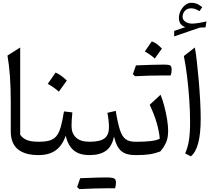

<svg xmlns="http://www.w3.org/2000/svg" viewBox="-20 -1084 1519 1342"><path d="M121.1 -752V-142.6Q135.7 -120.1 164.6 -106.7Q193.4 -93.3 249 -93.3H249.5V0H249Q153.8 0 104.5 -41Q55.2 -82 55.2 -166.5V-378.4Q55.2 -564.9 32.2 -695.8Z M368.2 -576.7Q403.3 -563.5 446.8 -521Q433.1 -501.5 419.4 -482.4Q405.8 -463.4 391.1 -443.4Q357.4 -474.1 313.5 -498Q327.6 -518.1 341.1 -537.1Q354.5 -556.2 368.2 -576.7ZM249.5 0Q233.4 0 233.4 -32.7V-60.5Q233.4 -93.3 249.5 -93.3Q296.4 -93.3 326.2 -101.8Q356 -110.4 374.5 -133.1Q393.1 -155.8 404.8 -197.5Q416.5 -239.3 427.2 -305.2L485.8 -298.3Q480 -242.7 480 -203.1Q480 -152.3 511 -122.8Q542 -93.3 605.5 -93.3H606V0H605.5Q534.7 0 495.1 -33.2Q455.6 -66.4 439 -135.3Q416 -67.4 369.9 -33.7Q323.7 0 249.5 0Z M606 0Q589.8 0 589.8 -32.7V-60.5Q589.8 -93.3 606 -93.3Q680.2 -93.3 710.9 -117.2Q741.7 -141.1 741.7 -197.3Q741.7 -216.3 738.3 -246.6Q734.9 -276.9 730.5 -295.4L789.1 -309.1Q802.7 -224.1 817.9 -177.2Q833 -130.4 857.7 -111.8Q882.3 -93.3 922.9 -93.3H923.3V0H922.9Q861.8 0 827.6 -28.3Q793.5 -56.6 776.9 -129.9Q762.7 -60.5 720.7 -30.3Q678.7 0 606 0ZM733.9 231.9Q647.9 231.9 534.2 237.8Q528.8 231.9 519 223.1Q524.4 207 530 191.9Q535.6 176.8 540.5 161.6Q672.9 156.2 719.5 156.2Q766.1 156.2 778.3 163.6Q790.5 170.9 790.5 191.2Q790.5 211.4 784.7 231.9Z M923.3 0Q907.2 0 907.2 -32.7V-60.5Q907.2 -93.3 923.3 -93.3H944.8Q991.2 -93.3 1032.7 -97.9Q1074.2 -102.5 1096.7 -114.7Q1092.8 -163.6 1075.9 -222.9Q1059.1 -282.2 1026.4 -351.6L1102.1 -421.9Q1116.2 -388.2 1128.4 -342Q1140.6 -295.9 1147.9 -250Q1155.3 -204.1 1155.3 -169.9Q1155.3 -125 1143.1 -93.5Q1130.9 -62 1100.6 -25.4Q1063 -11.2 1025.4 -5.6Q987.8 0 936 0ZM1172.9 -556.6H1123Q1027.8 -556.6 923.8 -551.3Q916.5 -558.6 908.7 -565.4Q914.6 -582.5 919.9 -597.4Q925.3 -612.3 930.2 -627Q1061 -632.3 1118.2 -632.3L1119.6 -632.8Q1155.8 -632.8 1167.7 -627.4Q1179.7 -622.1 1179.7 -598.4Q1179.7 -574.7 1172.9 -556.6ZM992.2 -724.1 1041 -794.9Q1068.8 -784.2 1086.4 -768.3Q1104 -752.4 1111.8 -744.6Q1097.2 -723.6 1062 -674.8Q1030.3 -703.6 992.2 -724.1Z M1341.8 -752Q1349.1 -713.9 1356.2 -651.9Q1363.3 -589.8 1369.4 -518.1Q1375.5 -446.3 1379.2 -377.2Q1382.8 -308.1 1382.8 -255.9Q1382.8 -149.4 1365.7 -84.5Q1348.6 -19.5 1314 8.8L1274.4 -11.7Q1293 -54.7 1300.8 -104.2Q1308.6 -153.8 1308.6 -231.9Q1308.6 -303.7 1303 -386.5Q1297.4 -469.2 1287.6 -549.3Q1277.8 -629.4 1265.1 -692.4ZM1256.3 -966.3Q1256.3 -945.3 1276.1 -932.1Q1295.9 -918.9 1321.8 -918.9Q1340.3 -918.9 1366.7 -923.1Q1393.1 -927.2 1423.3 -934.6L1416.5 -892.6L1377 -891.1L1197.3 -829.6V-867.7L1275.4 -894.5Q1230.5 -909.2 1230.5 -958.5Q1230.5 -985.4 1242.9 -1009.5Q1255.4 -1033.7 1275.1 -1049.1Q1294.9 -1064.5 1316.9 -1064.5Q1336.9 -1064.5 1353.5 -1058.6Q1370.1 -1052.7 1393.6 -1033.7L1374 -1005.9Q1357.4 -1017.1 1343.5 -1021.5Q1329.6 -1025.9 1316.4 -1025.9Q1288.1 -1025.9 1272.2 -1008.1Q1256.3 -990.2 1256.3 -966.3Z"/></svg>

Font: Pinar DS2-Regular
Style: Regular
Weight: 400
Designer: Amin Abedi
Version: Version 2.000